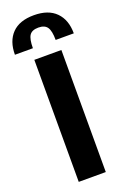

<svg xmlns="http://www.w3.org/2000/svg" viewBox="-220 -1037 722 1094"><g transform="rotate(-20 140.5 -490.0)"><path d="M56 -740H220V0H56ZM209 -805Q209 -860 193.5 -882.5Q178 -905 140 -905Q101 -905 86 -882.5Q71 -860 71 -805H-38Q-38 -887 7 -933.5Q52 -980 140 -980Q227 -980 273 -933.5Q319 -887 319 -805Z"/></g></svg>

Font: Encode Sans Compressed
Style: ExtraBold
Weight: 800
Designer: Pablo Impallari, Andres Torresi
Foundry: Pablo Impallari, Andres Torresi
Version: Version 1.000; ttfautohint (v1.00) -l 8 -r 50 -G 200 -x 14 -